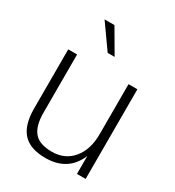

<svg xmlns="http://www.w3.org/2000/svg" viewBox="-180 -841 871 957"><g transform="rotate(30 256.0 -363.0)"><path d="M228 10Q140 10 98.5 -35.5Q57 -81 57 -175V-516H108V-181Q108 -105 138.5 -69Q169 -33 241 -33Q315 -33 359.5 -86Q404 -139 404 -228V-516H455V0H405V-103Q358 10 228 10ZM276 -599H236L139 -736H196Z"/></g></svg>

Font: Creato Display Light
Style: Regular
Weight: 300
Version: Version 1.000